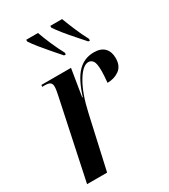

<svg xmlns="http://www.w3.org/2000/svg" viewBox="-188 -856 832 946"><g transform="rotate(-30 227.5 -383.0)"><path d="M116 -444Q119 -459 121.5 -472Q124 -485 124 -497Q124 -512 115.5 -519Q107 -526 85 -526H70L72 -536H240L215 -382H218Q246 -471 283.5 -508.5Q321 -546 375 -546Q415 -546 435 -525Q455 -504 455 -468Q455 -423 426.5 -402.5Q398 -382 359 -382Q363 -423 363 -448Q363 -491 353 -504.5Q343 -518 328 -518Q295 -518 260 -458.5Q225 -399 203 -299L136 0H22ZM241 -606Q221 -629 197.5 -656Q174 -683 152.5 -709.5Q131 -736 118 -756V-766H185Q196 -734 214 -692.5Q232 -651 251 -616V-606ZM379 -606Q359 -629 335 -656Q311 -683 289.5 -709.5Q268 -736 255 -756V-766H322Q334 -734 351.5 -692.5Q369 -651 388 -616V-606Z"/></g></svg>

Font: Noto Serif Display ExtraCondensed SemiBold
Style: Italic
Weight: 600
Width: 2
Italic angle: -12°
Designer: Monotype Design Team
Foundry: Monotype Imaging Inc.
Version: Version 2.009